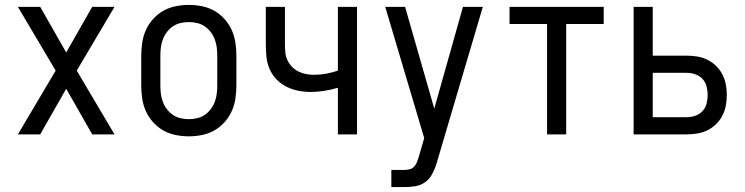

<svg xmlns="http://www.w3.org/2000/svg" viewBox="-20 -548 3040 783"><path d="M53 0 207 -260 53 -520H144L250 -334L356 -520H447L293 -260L447 0H356L250 -186L144 0Z M750 8Q723 8 696 2.5Q669 -3 646 -16Q623 -29 604.5 -49.5Q586 -70 575 -94.5Q564 -119 560 -146Q556 -173 556 -200V-320Q556 -347 560 -374Q564 -401 575 -425.5Q586 -450 604.5 -470.5Q623 -491 646 -504Q669 -517 696 -522.5Q723 -528 750 -528Q777 -528 804 -522.5Q831 -517 854 -504Q877 -491 895.5 -470.5Q914 -450 925 -425.5Q936 -401 940 -374Q944 -347 944 -320V-200Q944 -173 940 -146Q936 -119 925 -94.5Q914 -70 895.5 -49.5Q877 -29 854 -16Q831 -3 804 2.5Q777 8 750 8ZM750 -62Q767 -62 784 -66Q801 -70 815 -79.5Q829 -89 839.5 -103Q850 -117 856 -133Q862 -149 864 -166Q866 -183 866 -200V-320Q866 -337 864 -354Q862 -371 856 -387Q850 -403 839.5 -417Q829 -431 815 -440.5Q801 -450 784 -454Q767 -458 750 -458Q733 -458 716 -454Q699 -450 685 -440.5Q671 -431 660.5 -417Q650 -403 644 -387Q638 -371 636 -354Q634 -337 634 -320V-200Q634 -183 636 -166Q638 -149 644 -133Q650 -117 660.5 -103Q671 -89 685 -79.5Q699 -70 716 -66Q733 -62 750 -62Z M1358 0V-190Q1331 -182 1303 -177.5Q1275 -173 1247 -173Q1221 -173 1196 -178Q1171 -183 1148 -194.5Q1125 -206 1107 -225Q1089 -244 1079 -267.5Q1069 -291 1066.5 -316.5Q1064 -342 1064 -368V-520H1142V-368Q1142 -351 1143.5 -334.5Q1145 -318 1152 -303Q1159 -288 1170.5 -276Q1182 -264 1197 -256.5Q1212 -249 1228.5 -246Q1245 -243 1261 -243Q1286 -243 1310.5 -247.5Q1335 -252 1358 -260V-520H1436V0Z M1576 215V145H1629Q1639 145 1650 142.5Q1661 140 1668.5 132Q1676 124 1680 114Q1684 104 1687 94L1710 15L1551 -520H1632L1751 -105L1868 -520H1949L1762 113Q1761 116 1760.5 118Q1760 120 1759 123Q1752 144 1741.5 163.5Q1731 183 1713 195.5Q1695 208 1673 211.5Q1651 215 1629 215Z M2211 0V-450H2058V-520H2442V-450H2289V0Z M2564 0V-520H2642V-321H2780Q2802 -321 2823.5 -317.5Q2845 -314 2864.5 -304.5Q2884 -295 2900 -279.5Q2916 -264 2926 -244.5Q2936 -225 2940 -203.5Q2944 -182 2944 -161Q2944 -139 2940 -117.5Q2936 -96 2926 -76.5Q2916 -57 2900 -41.5Q2884 -26 2864.5 -16.5Q2845 -7 2823.5 -3.5Q2802 0 2780 0ZM2642 -70H2780Q2798 -70 2815.5 -76Q2833 -82 2845 -95Q2857 -108 2861.5 -125.5Q2866 -143 2866 -161Q2866 -178 2861.5 -195.5Q2857 -213 2845 -226Q2833 -239 2815.5 -245Q2798 -251 2780 -251H2642Z"/></svg>

Font: Iosevka Algr
Style: Regular
Weight: 400
Monospace: yes
Designer: Belleve Invis
Foundry: Belleve Invis
Version: Version 26.0.2; ttfautohint (v1.8.3)